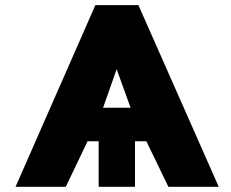

<svg xmlns="http://www.w3.org/2000/svg" viewBox="-20 -721 893 741"><path d="M40 0 348.1 -701.2H514.2L824.2 0H629.9L544.9 -175.8H501V0H360.8V-175.8H317.9L233.9 0ZM377.9 -305.2H483.9L430.2 -454.1Z"/></svg>

Font: Hussar Preview
Style: Bold
Weight: 700
Foundry: Cannot Into Space Fonts, PlusOne Fonts
Version: Version 2.29RC2 "Millennial"